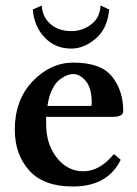

<svg xmlns="http://www.w3.org/2000/svg" viewBox="-20 -673 501 703"><path d="M132.8 -652.8Q134.8 -611.8 164.3 -585.4Q193.8 -559.1 241.2 -559.1Q281.2 -559.1 313.7 -583.5Q346.2 -607.9 348.1 -652.8L379.9 -638.2Q373 -567.4 330.1 -531.2Q287.1 -495.1 241.2 -495.1Q182.1 -495.1 143.6 -535.6Q105 -576.2 100.1 -638.2ZM153.8 -285.2H314Q315.9 -287.1 315.9 -295.9Q315.9 -350.1 294.4 -376Q272.9 -401.9 248 -401.9Q238.3 -401.9 226.1 -397.5Q213.9 -393.1 199 -382.1Q184.1 -371.1 171.4 -346.2Q158.7 -321.3 153.8 -285.2ZM397 -108.9 421.9 -87.9Q374 10.3 246.1 9.8Q139.2 9.8 86.7 -49.1Q34.2 -107.9 34.2 -198.2Q34.2 -307.1 99.6 -375.5Q165 -443.8 249 -443.8Q349.1 -443.8 390.1 -392.8Q431.2 -341.8 431.2 -266.1Q431.2 -245.1 392.1 -245.1H148.9V-219.2Q148.9 -145 188 -95.5Q227.1 -45.9 285.2 -45.9Q345.2 -45.9 397 -108.9Z"/></svg>

Font: Linux Libertine
Style: Semibold
Weight: 600
Designer: Philipp H. Poll
Foundry: Philipp H. Poll
Version: Version 5.1.2 ; ttfautohint (v0.9)